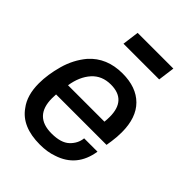

<svg xmlns="http://www.w3.org/2000/svg" viewBox="-215 -854 977 977"><g transform="rotate(45 274.0 -365.0)"><path d="M441 -652H184L196 -742H453ZM246 12Q117 12 62 -67Q22 -119 22 -205Q22 -268 42 -340Q62 -412 108 -467Q175 -542 288 -542Q387 -542 442 -487Q497 -432 497 -327Q497 -293 492 -259L487 -227H124L123 -199Q123 -70 248 -70Q316 -70 347.5 -100Q379 -130 383 -170H479Q459 -41 341 -3Q300 12 246 12ZM396 -303Q398 -322 398 -339Q398 -460 286 -460Q222 -460 183.5 -417Q145 -374 134 -303Z"/></g></svg>

Font: Tanohe Sans Medium
Style: Italic
Weight: 500
Designer: Village Type and Design LLC & Cristiano Sobral
Foundry: Cooper Hewitt Smithsonian Design Museum
Version: Version 1.00;September 29, 2021;FontCreator 13.0.0.2655 64-b